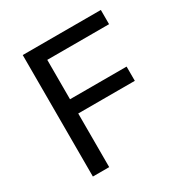

<svg xmlns="http://www.w3.org/2000/svg" viewBox="-162 -829 920 958"><g transform="rotate(-30 297.5 -350.0)"><path d="M100 0H194V-309H520V-391H194V-618H550V-700H100Z"/></g></svg>

Font: Golos Text VF
Style: Regular
Weight: 400
Designer: A.Korolkova, Vitaly Kuzmin
Foundry: ParaType Ltd
Version: Version 2.005